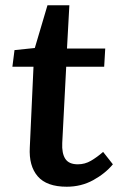

<svg xmlns="http://www.w3.org/2000/svg" viewBox="-20 -694 458 728"><path d="M35 -504 112 -512 160 -674H243L234 -510H379L375 -441H231L216 -152Q214 -113 227.5 -92Q241 -71 275 -71Q302 -71 325 -84.5Q348 -98 371 -118L408 -71Q379 -36 333.5 -11Q288 14 233 14Q157 14 123 -25.5Q89 -65 93 -135L107 -441H27Z"/></svg>

Font: Literata 12pt SemiBold
Style: Italic
Weight: 600
Italic angle: -2°
Designer: Latin by Veronika Burian and Jose Scaglione. Greek by Irene Vlachou. Cyrillic by Vera Evstafieva
Foundry: TypeTogether
Version: Version 3.002